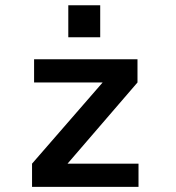

<svg xmlns="http://www.w3.org/2000/svg" viewBox="-20 -732 690 752"><path d="M105.5 0V-91L382 -409H113.5V-500H518.5V-409L244.5 -91H522.5V0ZM247.5 -711.5H372.5V-586H247.5Z"/></svg>

Font: Trispace Thin Medium
Style: Regular
Weight: 500
Version: Version 1.210